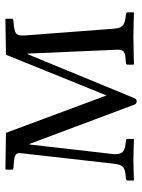

<svg xmlns="http://www.w3.org/2000/svg" viewBox="70 -572 514 693"><g transform="rotate(-90 326.5 -225.0)"><path d="M478 -382H480L494 -61C495 -40 490 -31 468 -29L447 -27C443 -27 440 -25 440 -21V0L442 2C442 2 512 0 540 0C570 0 627 2 627 2L629 0V-21C629 -25 624 -27 620 -27C586 -31 573 -35 570 -69L546 -385C543 -425 548 -429 598 -433C604 -433 606 -435 606 -441V-460L604 -462L476 -460L329 -97L194 -460L63 -462L61 -459V-437C61 -435 63 -433 69 -433C108 -430 121 -429 121 -410L83 -74C79 -34 68 -30 30 -27C26 -27 22 -25 22 -21V0L23 2C23 2 66 0 94 0C124 0 171 2 171 2L172 0V-21C172 -25 168 -27 165 -27C125 -30 117 -39 117 -69L152 -375H154L296 4C298 9 303 12 308 12C312 12 317 9 319 4Z"/></g></svg>

Font: Linux Libertine O C
Style: Regular
Weight: 400
Designer: Philipp H. Poll
Foundry: Philipp H. Poll
Version: Version 4.0.3